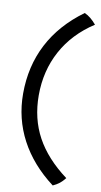

<svg xmlns="http://www.w3.org/2000/svg" viewBox="-105 -850 559 1064"><g transform="rotate(10 174.5 -318.0)"><path d="M349 -750Q232 -674 171 -561.5Q110 -449 110 -311Q110 -180 166.5 -76Q223 28 340 115Q325 134 310 146Q295 158 273 168Q150 75 86.5 -45Q23 -165 23 -305Q23 -459 88 -584.5Q153 -710 282 -804Q300 -796 316 -783Q332 -770 349 -750Z"/></g></svg>

Font: Atma Medium
Style: Regular
Weight: 500
Designer: Gregori Vincens, Jeremie Hornus, Riccardo Olocco, Yoann Minet.
Foundry: black foundry
Version: Version 1.101;PS 1.100;hotconv 1.0.86;makeotf.lib2.5.63406